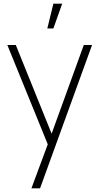

<svg xmlns="http://www.w3.org/2000/svg" viewBox="-20 -785 546 1045"><path d="M270.5 -765 237.5 -630H270.5L318.5 -765ZM151 240H198L481 -540H436L261 -57.5L66 -540H20L240 0.5Z"/></svg>

Font: Hauora ExtraLight
Style: Regular
Weight: 200
Designer: Mikhail Sharanda
Foundry: WCYS & Co.
Version: Version 1.010